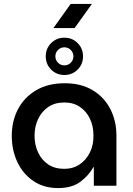

<svg xmlns="http://www.w3.org/2000/svg" viewBox="-20 -946 678 978"><path d="M276 12Q203 12 150 -24Q97 -60 68.5 -120.5Q40 -181 40 -254Q40 -330 72 -390.5Q104 -451 164.5 -486.5Q225 -522 310 -522Q393 -522 452 -486.5Q511 -451 542 -390.5Q573 -330 573 -256V0H458V-95H456Q433 -53 390 -20.5Q347 12 276 12ZM307 -86Q352 -86 385.5 -108.5Q419 -131 438 -169.5Q457 -208 456 -256Q456 -304 438 -341.5Q420 -379 387 -401.5Q354 -424 308 -424Q260 -424 226.5 -401.5Q193 -379 174.5 -340.5Q156 -302 156 -255Q156 -208 174 -169.5Q192 -131 225.5 -108.5Q259 -86 307 -86ZM308 -564Q268 -564 240.5 -591.5Q213 -619 213 -659Q213 -699 240.5 -726.5Q268 -754 308 -754Q348 -754 375.5 -726.5Q403 -699 403 -659Q403 -619 375.5 -591.5Q348 -564 308 -564ZM308 -613Q327 -613 340.5 -626.5Q354 -640 354 -659Q354 -678 340.5 -691.5Q327 -705 308 -705Q289 -705 275.5 -691.5Q262 -678 262 -659Q262 -640 275.5 -626.5Q289 -613 308 -613ZM252 -803 340 -926H448L360 -803Z"/></svg>

Font: MuseoModerno Medium
Style: Regular
Weight: 500
Designer: Pablo Cosgaya, Héctor Gatti, Marcela Romero, and the Authors of The MuseoModerno Project.
Foundry: Omnibus-Type Team
Version: Version 1.001